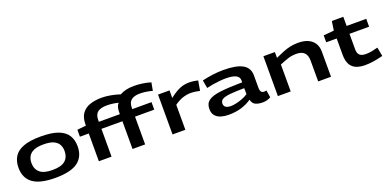

<svg xmlns="http://www.w3.org/2000/svg" viewBox="-7 -1594 4935 2449"><g transform="rotate(-20 2460.5 -370.0)"><path d="M50 -273Q50 -359 88.5 -421.5Q127 -484 215 -517.5Q303 -551 452 -551Q600 -551 688 -517.5Q776 -484 814.5 -421.5Q853 -359 853 -273Q853 -133 757 -61.5Q661 10 452 10Q242 10 146 -61.5Q50 -133 50 -273ZM226 -272Q226 -190 279 -143.5Q332 -97 451 -97Q571 -97 623.5 -143.5Q676 -190 676 -272Q676 -323 655 -361.5Q634 -400 585 -422Q536 -444 451 -444Q367 -444 317.5 -422Q268 -400 247 -361.5Q226 -323 226 -272Z M1042 0V-377H922V-471L1042 -484V-500Q1042 -593 1082 -648Q1122 -703 1192 -726.5Q1262 -750 1352 -750Q1406 -750 1470.5 -738.5Q1535 -727 1598 -706Q1669 -750 1790 -750Q1905 -750 2016 -717L1996 -608Q1956 -620 1911 -626.5Q1866 -633 1826 -633Q1751 -633 1710.5 -601.5Q1670 -570 1670 -496V-479H1931V-377H1670V0H1499V-377H1214V0ZM1214 -473H1499V-500Q1499 -540 1508 -568.5Q1517 -597 1534 -615Q1491 -626 1452.5 -630.5Q1414 -635 1381 -635Q1294 -635 1254 -602.5Q1214 -570 1214 -498Z M2198 -541V-439Q2251 -480 2294 -504.5Q2337 -529 2378 -540Q2419 -551 2464 -551Q2496 -551 2528 -546.5Q2560 -542 2585 -536L2562 -402Q2531 -409 2499.5 -413.5Q2468 -418 2438 -418Q2388 -418 2333 -400.5Q2278 -383 2216 -339V0H2042V-541Z M2594 -145Q2594 -219 2646 -256Q2698 -293 2810.5 -306Q2923 -319 3104 -321V-350Q3104 -440 2922 -440Q2885 -440 2839 -435.5Q2793 -431 2746.5 -423.5Q2700 -416 2660 -406L2641 -515Q2709 -531 2784 -541Q2859 -551 2932 -551Q3104 -551 3189.5 -503.5Q3275 -456 3275 -352V-191Q3275 -145 3289 -129Q3303 -113 3326 -113Q3333 -113 3342 -114Q3351 -115 3359 -118L3375 -20Q3352 -5 3323 2.5Q3294 10 3265 10Q3209 10 3169.5 -7Q3130 -24 3116 -80Q3051 -36 2975 -13Q2899 10 2801 10Q2747 10 2700 -4Q2653 -18 2623.5 -51.5Q2594 -85 2594 -145ZM2774 -152Q2774 -118 2798.5 -101.5Q2823 -85 2867 -85Q2895 -85 2937.5 -94Q2980 -103 3025 -120Q3070 -137 3104 -161L3103 -242Q2990 -241 2917 -234.5Q2844 -228 2809 -209.5Q2774 -191 2774 -152Z M3472 0V-541H3628V-462Q3687 -489 3736.5 -509Q3786 -529 3835.5 -540Q3885 -551 3944 -551Q4029 -551 4084 -524Q4139 -497 4166 -450Q4193 -403 4193 -343V0H4019V-284Q4019 -426 3876 -426Q3814 -426 3762 -409Q3710 -392 3646 -365V0Z M4655 10Q4585 10 4534 -11Q4483 -32 4455.5 -81Q4428 -130 4428 -215V-434H4286V-528L4428 -541L4446 -665H4602V-541H4868V-434H4602V-222Q4602 -170 4628 -145Q4654 -120 4713 -120Q4752 -120 4791.5 -127.5Q4831 -135 4876 -147L4898 -26Q4832 -9 4773 0.5Q4714 10 4655 10Z"/></g></svg>

Font: Georama ExtraExtended SemiBold
Style: Regular
Weight: 600
Width: 8
Designer: Jean-Baptiste Levee
Foundry: Production Type
Version: Version 1.000